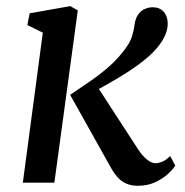

<svg xmlns="http://www.w3.org/2000/svg" viewBox="-20 -588 596 618"><path d="M53.5 0 117.8 -482.8 68.1 -507.4 75.4 -545.1 206.1 -568.3 230.4 -554.7 155 0ZM424.1 10Q401.8 10 385.6 2.5Q369.4 -4.9 358.2 -17.7Q347 -30.4 338.3 -45.9L205.7 -282.7Q239 -305.2 270.2 -326.6Q301.4 -348 329 -372Q356.6 -395.9 378.7 -425.1Q398.2 -449.8 404.7 -470.4Q411.1 -491 413 -508.3Q415.7 -528.4 424.4 -540.8Q433.1 -553.2 445.6 -558.9Q458.1 -564.6 471 -564.6Q493.8 -564.6 506.3 -550.8Q518.9 -537 519.7 -516.1Q520.5 -498.2 514.2 -481.1Q507.8 -464.1 496.3 -447.9Q478.3 -422.3 448.8 -398.1Q419.3 -374 386.5 -353.3Q353.7 -332.6 324.6 -316.4Q295.4 -300.2 277.7 -290.2L283 -325.2L424.3 -107.7Q437.7 -87.2 452.6 -74.9Q467.4 -62.7 479.9 -62.7Q489.6 -62.7 501.4 -67.1Q513.2 -71.6 527.8 -85.7L544.2 -55.1Q536.2 -42.4 519.4 -27.1Q502.6 -11.9 478.3 -0.9Q454.1 10 424.1 10Z"/></svg>

Font: Merriweather 7pt Light
Style: Italic
Weight: 300
Italic angle: -7.8°
Designer: Eben Sorkin
Foundry: Eben Sorkin
Version: Version 2.200;gftools[0.9.31]